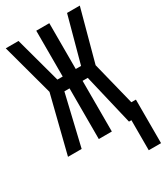

<svg xmlns="http://www.w3.org/2000/svg" viewBox="-222 -806 946 1096"><g transform="rotate(-30 251.5 -258.0)"><path d="M4 0 98 -374 6 -714H90L172 -412H207V-714H293V-412H328L410 -714H494L402 -374L473 -89H503V198H422V0H406L327 -334H293V0H207V-334H173L94 0Z"/></g></svg>

Font: Noto Sans Mono ExtraCondensed Medium
Style: Regular
Weight: 500
Width: 2
Designer: Monotype Design Team
Foundry: Monotype Imaging Inc.
Version: Version 2.014